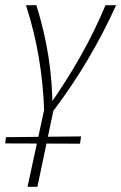

<svg xmlns="http://www.w3.org/2000/svg" viewBox="-28 -430 467 739"><path d="M142 0Q139 -102 122 -205Q105 -308 72 -410H112Q143 -311 158.5 -212Q174 -113 174 -13H154Q225 -113 281 -212Q337 -311 378 -410H419Q373 -308 312.5 -205Q252 -102 175 0ZM78 289 146 -26H182L116 289ZM280 123 -8 122 -5 98 284 95Z"/></svg>

Font: Ysabeau Office ExtraLight
Style: Italic
Weight: 250
Italic angle: -12°
Designer: Christian Thalmann (Catharsis Fonts)
Version: Version 2.001;gftools[0.9.30]; featfreeze: tnum,lnum,ss02